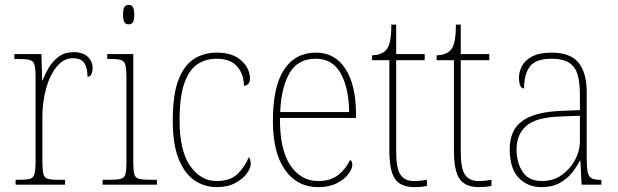

<svg xmlns="http://www.w3.org/2000/svg" viewBox="-20 -758 2535 788"><path d="M44 0V-20H59Q89 -20 103 -24Q117 -28 121.5 -44.5Q126 -61 126 -97V-441Q126 -476 121.5 -492Q117 -508 101.5 -512Q86 -516 51 -516H39V-536H150L153 -428H155Q165 -455 181.5 -482Q198 -509 222.5 -526.5Q247 -544 283 -544Q320 -544 340 -525Q360 -506 360 -479Q360 -464 355 -453.5Q350 -443 339 -443Q339 -481 325.5 -500Q312 -519 278 -519Q241 -519 212.5 -484Q184 -449 169 -394Q154 -339 154 -280V-97Q154 -61 158 -44.5Q162 -28 176.5 -24Q191 -20 221 -20H247V0Z M508 -658Q497 -658 491 -666Q485 -674 485 -698Q485 -721 491 -729.5Q497 -738 508 -738Q519 -738 525 -729.5Q531 -721 531 -698Q531 -674 525 -666Q519 -658 508 -658ZM401 0V-20H426Q460 -20 475.5 -24Q491 -28 495 -44Q499 -60 499 -95V-438Q499 -474 495 -490.5Q491 -507 477 -511.5Q463 -516 434 -516H420V-536H527V-95Q527 -60 531 -44Q535 -28 550.5 -24Q566 -20 600 -20H624V0Z M869 10Q819 10 778 -18Q737 -46 713 -106Q689 -166 689 -263Q689 -370 712.5 -430.5Q736 -491 776.5 -516.5Q817 -542 870 -542Q935 -542 970.5 -509.5Q1006 -477 1006 -434Q1006 -421 998.5 -413.5Q991 -406 981 -406Q981 -453 953.5 -485Q926 -517 868 -517Q823 -517 789 -493.5Q755 -470 736 -415Q717 -360 717 -264Q717 -139 760.5 -77Q804 -15 869 -15Q926 -15 956 -45Q986 -75 1001 -113Q1009 -103 1009 -85Q1009 -68 992.5 -45.5Q976 -23 945 -6.5Q914 10 869 10Z M1286 10Q1200 10 1150 -60.5Q1100 -131 1100 -262Q1100 -403 1146 -472.5Q1192 -542 1277 -542Q1355 -542 1398 -475Q1441 -408 1441 -290V-274H1129Q1128 -144 1171.5 -79.5Q1215 -15 1286 -15Q1338 -15 1369.5 -41Q1401 -67 1417 -102Q1426 -96 1426 -82Q1426 -66 1410 -44Q1394 -22 1362.5 -6Q1331 10 1286 10ZM1413 -298Q1412 -396 1378.5 -456.5Q1345 -517 1276 -517Q1202 -517 1168 -457.5Q1134 -398 1130 -298Z M1680 10Q1625 10 1601.5 -23.5Q1578 -57 1578 -141V-511H1507V-531Q1545 -532 1564 -552Q1575 -563 1580.5 -588Q1586 -613 1586 -657H1606V-536H1723V-511H1606V-135Q1606 -67 1623.5 -41Q1641 -15 1679 -15Q1705 -15 1732 -20V5Q1718 8 1705 9Q1692 10 1680 10Z M1945 10Q1890 10 1866.5 -23.5Q1843 -57 1843 -141V-511H1772V-531Q1810 -532 1829 -552Q1840 -563 1845.5 -588Q1851 -613 1851 -657H1871V-536H1988V-511H1871V-135Q1871 -67 1888.5 -41Q1906 -15 1944 -15Q1970 -15 1997 -20V5Q1983 8 1970 9Q1957 10 1945 10Z M2202 10Q2146 10 2109 -28Q2072 -66 2072 -146Q2072 -224 2123.5 -261.5Q2175 -299 2285 -303L2360 -306V-371Q2360 -417 2351 -450Q2342 -483 2316.5 -500Q2291 -517 2244 -517Q2180 -517 2155.5 -486Q2131 -455 2131 -395Q2110 -395 2110 -440Q2110 -464 2122.5 -487.5Q2135 -511 2164.5 -526.5Q2194 -542 2244 -542Q2321 -542 2354.5 -500.5Q2388 -459 2388 -379V-107Q2388 -70 2392 -51.5Q2396 -33 2407.5 -26.5Q2419 -20 2443 -20H2448V0H2367L2362 -99H2360Q2348 -75 2328 -49.5Q2308 -24 2277 -7Q2246 10 2202 10ZM2205 -15Q2250 -15 2285 -39.5Q2320 -64 2340 -101.5Q2360 -139 2360 -178V-283L2283 -280Q2180 -277 2140 -241.5Q2100 -206 2100 -145Q2100 -92 2124.5 -53.5Q2149 -15 2205 -15Z"/></svg>

Font: Noto Serif Tamil SemiCondensed Thin
Style: Italic
Weight: 100
Width: 4
Italic angle: -12°
Designer: Indian Type Foundry, Tom Grace, and the Monotype Design Team
Foundry: Monotype Imaging Inc.
Version: Version 2.003; ttfautohint (v1.8.4.7-5d5b)